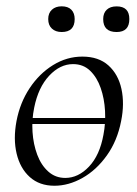

<svg xmlns="http://www.w3.org/2000/svg" viewBox="-20 -580 438 614"><path d="M64.4 -183.4V-202.6H343V-183.4ZM154 14Q106.2 14 75.3 -13.8Q44.4 -41.6 33.2 -88.6Q22 -135.6 32.8 -193Q44 -251.6 74.8 -298.1Q105.6 -344.6 149.6 -371.8Q193.6 -399 243.4 -399Q295.4 -399 326.8 -370.7Q358.2 -342.4 368.4 -295.5Q378.6 -248.6 367.4 -193Q355.2 -129.8 321.7 -82.9Q288.2 -36 243.8 -11Q199.4 14 154 14ZM188.8 -11Q230.4 -11 264.7 -47.3Q299 -83.6 310.8 -149Q318 -186 315.9 -225.3Q313.8 -264.6 302 -298.6Q290.2 -332.6 268.2 -353.8Q246.2 -375 213.6 -375Q172 -375 137.2 -337.8Q102.4 -300.6 89.4 -236Q81.4 -197.4 84 -158Q86.6 -118.6 99.1 -85.2Q111.6 -51.8 134.4 -31.4Q157.2 -11 188.8 -11ZM177.2 -477.6Q157.8 -477.6 146 -488.5Q134.2 -499.4 134.2 -519Q134.2 -538.2 146 -549Q157.8 -559.8 177.2 -559.8Q197.5 -559.8 208.1 -549Q218.8 -538.2 218.8 -519Q218.8 -477.6 177.2 -477.6ZM352.9 -477.6Q310 -477.6 310 -519Q310 -538.2 321.3 -548.9Q332.5 -559.6 352.9 -559.6Q393.6 -559.6 393.6 -519Q393.6 -477.6 352.9 -477.6Z"/></svg>

Font: Cormorant Light
Style: Italic
Weight: 300
Italic angle: -10°
Designer: Christian Thalmann (Catharsis Fonts)
Foundry: Catharsis Fonts
Version: Version 4.000